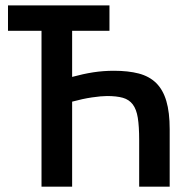

<svg xmlns="http://www.w3.org/2000/svg" viewBox="-20 -696 702 716"><path d="M388.2 -581.1H249V-409.2Q290 -420.4 327.6 -426.3Q365.2 -432.1 404.8 -432.1Q458 -432.1 497.3 -421.9Q536.6 -411.6 562.3 -386.5Q587.9 -361.3 600.3 -319.3Q612.8 -277.3 612.8 -213.9V0H499V-173.8Q499 -224.6 493.9 -256.6Q488.8 -288.6 475.1 -306.6Q461.4 -324.7 438.2 -331.3Q415 -337.9 378.9 -337.9Q358.4 -337.9 323.2 -332.8Q288.1 -327.6 249 -316.9V0H134.8V-581.1H9.8V-675.8H388.2Z"/></svg>

Font: Clear Sans Medium
Style: Regular
Weight: 500
Foundry: Intel Corporation
Version: Version 1.00